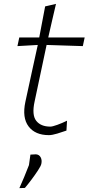

<svg xmlns="http://www.w3.org/2000/svg" viewBox="-20 -688 457 991"><path d="M232.5 9.5Q161.5 9.5 127.5 -35.5Q93.5 -80.5 111 -162.5Q130 -251.5 146.5 -326.2Q163 -401 175 -456L70 -450L79.5 -494.5H182.5Q190.5 -537 197.8 -575.2Q205 -613.5 213 -655L269 -668Q257.5 -618.5 248.5 -580Q239.5 -541.5 229 -494.5H417L407.5 -450Q361 -451.5 313.5 -453Q266 -454.5 220.5 -456L158.5 -163.5Q143.5 -94.5 167 -64.5Q190.5 -34.5 240 -34.5Q250.5 -34.5 275.5 -43.5Q300.5 -52.5 326 -65L323 -14Q302 -6.5 275.5 1.5Q249 9.5 232.5 9.5ZM80 283Q93 254.5 104.5 226.5Q116 198.5 129.5 164Q131.5 151 133.2 137.2Q135 123.5 137 110L165 108.5Q182 109.5 189.8 123.8Q197.5 138 193.5 157Q191.5 168 176.2 191.2Q161 214.5 142 239.8Q123 265 108.5 282Z"/></svg>

Font: Commissioner Loud ExtraLight
Style: Italic
Weight: 200
Italic angle: -12°
Designer: Kostas Bartsokas
Foundry: Kostas Bartsokas
Version: Version 1.000; ttfautohint (v1.8.3)